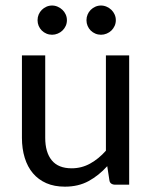

<svg xmlns="http://www.w3.org/2000/svg" viewBox="-20 -682 565 709"><path d="M61 0ZM147 -477.5V-173.3Q147 -119.6 171.1 -90.1Q195.3 -60.5 244.6 -60.5Q281.2 -60.5 312.7 -77.9Q344.2 -95.2 371.1 -125.5V-477.5H457V0H405.3Q396.5 0 390.6 -4.2Q384.8 -8.3 383.8 -17.6L376 -68.4Q345.2 -34.2 307.4 -13.4Q269.5 7.3 219.7 7.3Q180.7 7.3 151.1 -5.6Q121.6 -18.6 101.6 -42.2Q81.5 -65.9 71.3 -99.4Q61 -132.8 61 -173.3V-477.5ZM227.1 -607.4Q227.1 -596.2 222.7 -586.4Q218.3 -576.7 210.7 -569.3Q203.1 -562 193.1 -557.9Q183.1 -553.7 172.4 -553.7Q161.1 -553.7 151.4 -557.9Q141.6 -562 134.3 -569.3Q127 -576.7 122.8 -586.4Q118.7 -596.2 118.7 -607.4Q118.7 -618.7 122.8 -628.4Q127 -638.2 134.3 -645.5Q141.6 -652.8 151.4 -657.2Q161.1 -661.6 172.4 -661.6Q183.1 -661.6 193.1 -657.2Q203.1 -652.8 210.7 -645.5Q218.3 -638.2 222.7 -628.4Q227.1 -618.7 227.1 -607.4ZM407.7 -607.4Q407.7 -596.2 403.3 -586.4Q398.9 -576.7 391.4 -569.3Q383.8 -562 373.8 -557.9Q363.8 -553.7 353 -553.7Q341.8 -553.7 332 -557.9Q322.3 -562 314.9 -569.3Q307.6 -576.7 303.5 -586.4Q299.3 -596.2 299.3 -607.4Q299.3 -618.7 303.5 -628.4Q307.6 -638.2 314.9 -645.5Q322.3 -652.8 332 -657.2Q341.8 -661.6 353 -661.6Q363.8 -661.6 373.8 -657.2Q383.8 -652.8 391.4 -645.5Q398.9 -638.2 403.3 -628.4Q407.7 -618.7 407.7 -607.4Z"/></svg>

Font: Carlito
Style: Regular
Weight: 400
Designer: Lukasz Dziedzic
Foundry: tyPoland Lukasz Dziedzic
Version: Version 1.103; Beta1; all basic design good, some composites